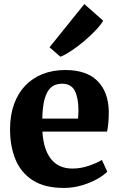

<svg xmlns="http://www.w3.org/2000/svg" viewBox="-20 -915 588 946"><path d="M294.5 11Q201 11 142.5 -26Q84 -63 56.8 -128.2Q29.5 -193.5 29.5 -278Q29.5 -347 49 -401.2Q68.5 -455.5 104.2 -493Q140 -530.5 190 -550.2Q240 -570 301.5 -570Q405.5 -570 459.5 -516.8Q513.5 -463.5 516 -367.5Q516 -334 513.8 -309.5Q511.5 -285 507.5 -266.5H189Q191.5 -223 202 -189.2Q212.5 -155.5 231 -132Q249.5 -108.5 276 -96.5Q302.5 -84.5 337.5 -84.5Q378 -84.5 418.5 -98.5Q459 -112.5 482 -127L508.5 -69.5Q493 -52.5 460.2 -33.8Q427.5 -15 384.2 -2Q341 11 294.5 11ZM188.5 -330.5H364.5Q365 -341 365.8 -351.5Q366.5 -362 366.5 -372.5Q366.5 -431.5 348.8 -467Q331 -502.5 286 -502.5Q265.5 -502.5 248.2 -495Q231 -487.5 218 -468.8Q205 -450 197.2 -416.5Q189.5 -383 188.5 -330.5ZM277 -636 224 -682 395.5 -895 488.5 -813Q476 -791.5 450.2 -764.5Q424.5 -737.5 393.2 -711.2Q362 -685 331.5 -664.8Q301 -644.5 279 -636Z"/></svg>

Font: Merriweather ExtraBold
Style: Regular
Weight: 800
Version: Version 2.100